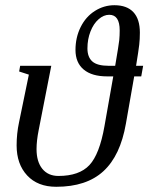

<svg xmlns="http://www.w3.org/2000/svg" viewBox="-20 -714 575 744"><path d="M272.5 -520.5Q272.5 -568.8 292.5 -609.1Q312.5 -649.4 347.7 -671.6Q382.8 -693.8 423.3 -693.8Q471.7 -693.8 496.8 -667Q522 -640.1 522 -587.4Q522 -562 519.5 -540.5Q517.1 -519 507.3 -459H534.7L527.3 -418H500L467.8 -234.4Q446.3 -110.8 380.6 -50.5Q314.9 9.8 197.8 9.8Q126 9.8 85.2 -34.2Q44.4 -78.1 44.4 -150.4Q44.4 -196.3 53.7 -239.7L91.8 -424.8L54.2 -437L58.1 -459H178.7L129.9 -210Q121.6 -168.5 121.6 -136.2Q121.6 -87.4 144 -59.8Q166.5 -32.2 206.5 -32.2Q287.1 -32.2 326.4 -74.2Q365.7 -116.2 384.8 -225.1L418.9 -418H395Q335.9 -418 304.2 -444.6Q272.5 -471.2 272.5 -520.5ZM443.8 -596.2Q443.8 -656.7 403.3 -656.7Q381.8 -656.7 362.1 -639.4Q342.3 -622.1 330.6 -592Q318.8 -562 318.8 -526.4Q318.8 -492.7 337.9 -475.8Q356.9 -459 401.4 -459H426.3Q440.4 -541.5 442.1 -558.6Q443.8 -575.7 443.8 -596.2Z"/></svg>

Font: Tinos
Style: Italic
Weight: 400
Italic angle: -16.333°
Designer: Steve Matteson
Foundry: Monotype Imaging Inc.
Version: Version 1.32